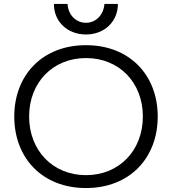

<svg xmlns="http://www.w3.org/2000/svg" viewBox="-20 -941 868 969"><path d="M414 8C634 8 776 -143 776 -353C776 -562 634 -713 414 -713C194 -713 52 -562 52 -353C52 -143 194 8 414 8ZM414 -57C247 -57 127 -181 127 -353C127 -525 247 -648 414 -648C581 -648 701 -525 701 -353C701 -181 581 -57 414 -57ZM321 -921H252C252 -832 320 -767 414 -767C507 -767 575 -832 575 -921H507C503 -866 464 -826 414 -826C363 -826 324 -866 321 -921Z"/></svg>

Font: Absans
Style: Regular
Weight: 400
Designer: Valerio Monopoli
Version: Version 1.200;Glyphs 3.2 (3217)